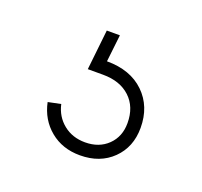

<svg xmlns="http://www.w3.org/2000/svg" viewBox="-63 -72 435 413"><g transform="rotate(20 154.5 134.0)"><path d="M143 90H108L118 -2H148L141 60Q195 60 226.5 90.5Q258 121 258 170Q258 214 229.5 242Q201 270 155 270Q115 270 87 247Q59 224 51 186L80 180Q86 207 106.5 223.5Q127 240 156 240Q188 240 208 220.5Q228 201 228 170Q228 133 205 111.5Q182 90 143 90Z"/></g></svg>

Font: Metropolitano Thin
Style: Regular
Weight: 250
Designer: Fonts by Alex Slobzheninov & Chris M. Simpson / Changes by Cristiano Sobral
Foundry: Fonts by Alex Slobzheninov & Chris M. Simpson / Changes by Cristiano Sobral
Version: Version 1.00;August 30, 2020;FontCreator 13.0.0.2681 64-bit